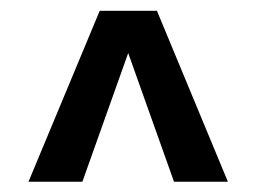

<svg xmlns="http://www.w3.org/2000/svg" viewBox="-20 -830 483 362"><path d="M33.7 -487.3 168 -809.6H275.9L409.7 -487.3H308.1L221.7 -730L135.3 -487.3Z"/></svg>

Font: Oswald Regular
Style: Regular
Weight: 400
Designer: Vernon Adams
Foundry: Vernon Adams
Version: 3.0; ttfautohint (v0.95) -l 8 -r 50 -G 200 -x 0 -w "G" -W -c